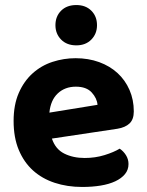

<svg xmlns="http://www.w3.org/2000/svg" viewBox="-20 -727 583 762"><path d="M186 -177Q200 -135 235 -117.5Q270 -100 316 -100Q358 -100 395 -111.5Q432 -123 455 -137Q470 -127 480 -111Q490 -95 490 -76Q490 -53 476 -36Q462 -19 437.5 -7.5Q413 4 379.5 9.5Q346 15 306 15Q247 15 197 -1.5Q147 -18 111 -50.5Q75 -83 54.5 -132Q34 -181 34 -247Q34 -311 54.5 -358Q75 -405 109.5 -436Q144 -467 188.5 -481.5Q233 -496 280 -496Q331 -496 373.5 -480.5Q416 -465 446.5 -437Q477 -409 494 -370Q511 -331 511 -285Q511 -253 494 -237Q477 -221 446 -216ZM176 -280 367 -311Q365 -337 344 -360Q323 -383 281 -383Q238 -383 209.5 -356.5Q181 -330 176 -280ZM283 -547Q245 -547 222.5 -570Q200 -593 200 -627Q200 -662 222.5 -684.5Q245 -707 283 -707Q320 -707 342.5 -684.5Q365 -662 365 -627Q365 -593 342.5 -570Q320 -547 283 -547Z"/></svg>

Font: Baloo 2 Latin
Style: Bold
Weight: 400
Designer: Sarang Kulkarni and Ek Type
Foundry: Ek Type
Version: Version 1.001